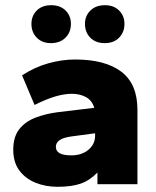

<svg xmlns="http://www.w3.org/2000/svg" viewBox="-20 -709 600 739"><path d="M201 10Q155 10 116 -6Q77 -22 54 -53.5Q31 -85 31 -133Q31 -182 54 -211.5Q77 -241 116 -256Q155 -271 201 -277L343 -294Q334 -323 310.5 -335.5Q287 -348 257 -348Q228 -348 193.5 -338Q159 -328 113 -305L65 -419Q114 -451 166.5 -465.5Q219 -480 269 -480Q385 -480 447 -433Q509 -386 509 -286V0H355V-45Q325 -14 290 -2Q255 10 201 10ZM255 -111Q282 -111 302.5 -121Q323 -131 334.5 -148Q346 -165 346 -185V-196L256 -184Q225 -180 210 -170Q195 -160 195 -144Q195 -127 210 -119Q225 -111 255 -111ZM383 -543Q348 -543 327.5 -564Q307 -585 307 -617Q307 -648 328 -668.5Q349 -689 384 -689Q418 -689 438.5 -668.5Q459 -648 459 -617Q459 -585 438.5 -564Q418 -543 383 -543ZM176 -543Q142 -543 121.5 -564Q101 -585 101 -617Q101 -648 121.5 -668.5Q142 -689 177 -689Q212 -689 232.5 -668.5Q253 -648 253 -617Q253 -585 232 -564Q211 -543 176 -543Z"/></svg>

Font: Gantari ExtraBold
Style: Regular
Weight: 800
Version: Version 1.000